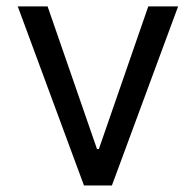

<svg xmlns="http://www.w3.org/2000/svg" viewBox="-20 -565 597 585"><path d="M321 0H235.8L34.1 -545.5H125L275.6 -110.8H281.2L431.8 -545.5H522.7Z"/></svg>

Font: Interop
Style: Regular
Weight: 400
Designer: Rasmus Andersson, Google, Jang Haemin
Foundry: jhaemin
Version: Version 1.008